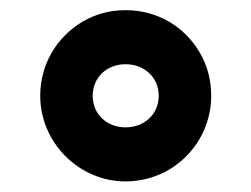

<svg xmlns="http://www.w3.org/2000/svg" viewBox="-20 -417 482 368"><path d="M57.1 -233.4C57.1 -144 130.9 -69.3 220.7 -69.3C312 -69.3 384.8 -143.1 384.8 -233.4C384.8 -263.7 377.4 -291.5 362.8 -316.4C333.5 -366.2 281.7 -397.5 220.7 -397.5C190.4 -397.5 163.1 -390.1 138.2 -375.5C88.9 -346.2 57.1 -293.9 57.1 -233.4ZM157.7 -233.4C157.7 -269 185.1 -293.9 220.7 -293.9C256.3 -293.9 284.2 -269 284.2 -233.4C284.2 -197.8 256.3 -172.9 220.7 -172.9C185.1 -172.9 157.7 -197.8 157.7 -233.4Z"/></svg>

Font: Vazirmatn
Style: Bold
Weight: 700
Designer: Saber Rastikerdar
Foundry: Saber Rastikerdar
Version: Version 33.003